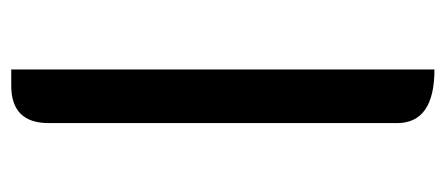

<svg xmlns="http://www.w3.org/2000/svg" viewBox="-240 -534 774 333"><g transform="rotate(-90 146.5 -367.0)"><path d="M193 0Q100 0 100 -65V-669Q100 -734 165 -734H193V0Z"/></g></svg>

Font: Swei Toothpaste CJK TC
Style: Regular
Weight: 400
Version: Version 1.0